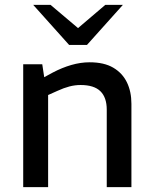

<svg xmlns="http://www.w3.org/2000/svg" viewBox="-20 -766 626 786"><path d="M75 0V-503H153L161 -450L196 -469Q234 -489 272 -500Q310 -511 347 -511Q406 -511 443.5 -489Q481 -467 499.5 -429Q518 -391 518 -341V0H417V-317Q417 -367 391 -392.5Q365 -418 310 -418Q287 -418 264 -412Q241 -406 215 -394L177 -377V0ZM263 -582 283 -637 411 -746H483L336 -582ZM263 -582 116 -746H187L316 -637L336 -582Z"/></svg>

Font: REM
Style: Regular
Weight: 400
Designer: Octavio Pardo
Foundry: Ashler Design
Version: Version 1.005;gftools[0.9.28]